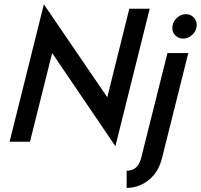

<svg xmlns="http://www.w3.org/2000/svg" viewBox="-20 -666 944 902"><path d="M522.2 20.8 225 -416.7 120.8 0H25L186.1 -645.8L484 -209L587.5 -625H683.3ZM575 216.7V136.1Q599.3 136.1 617 122.6Q634.7 109 643.1 76.4L766.7 -416.7H864.6L741 77.1Q724.3 143.8 678.1 180.2Q631.9 216.7 575 216.7ZM840.3 -484.7Q818.8 -484.7 804.2 -499Q789.6 -513.2 789.6 -534.7Q789.6 -560.4 808.7 -579.9Q827.8 -599.3 853.5 -599.3Q875 -599.3 889.6 -584.7Q904.2 -570.1 904.2 -548.6Q904.2 -522.9 884.7 -503.8Q865.3 -484.7 840.3 -484.7Z"/></svg>

Font: Afacad Medium
Style: Italic
Weight: 500
Italic angle: -14°
Designer: Kristian Moeller
Foundry: Dicotype
Version: Version 1.000; ttfautohint (v1.8.4.7-5d5b)